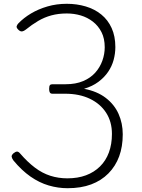

<svg xmlns="http://www.w3.org/2000/svg" viewBox="-20 -973 750 1012"><path d="M336 19Q286 19 236.5 4.5Q187 -10 140.5 -42.5Q94 -75 51 -127Q43 -138 41.5 -146.5Q40 -155 51 -165Q62 -174 70 -174Q78 -174 87 -163Q125 -119 164 -89.5Q203 -60 245.5 -46.5Q288 -33 335 -33Q390 -33 433 -49Q476 -65 507 -95.5Q538 -126 554 -169.5Q570 -213 570 -267Q570 -331 539.5 -378.5Q509 -426 453.5 -452.5Q398 -479 323 -479H256Q247 -479 243 -485Q239 -491 239 -504Q239 -519 243 -524Q247 -529 256 -529H326Q379 -529 418 -545.5Q457 -562 482 -590Q507 -618 519.5 -653Q532 -688 532 -724Q532 -770 515 -803.5Q498 -837 469.5 -859Q441 -881 406 -891.5Q371 -902 332 -902Q288 -902 251 -892Q214 -882 181 -862.5Q148 -843 116 -817Q106 -809 97 -807.5Q88 -806 78 -815Q65 -827 68 -835.5Q71 -844 77 -850Q105 -879 143.5 -902Q182 -925 230 -939Q278 -953 332 -953Q385 -953 432 -939Q479 -925 514 -896.5Q549 -868 568.5 -825Q588 -782 588 -725Q588 -691 579 -657.5Q570 -624 550 -594.5Q530 -565 498.5 -541.5Q467 -518 423 -505Q492 -492 537.5 -457Q583 -422 605 -372.5Q627 -323 627 -265Q627 -200 608 -148.5Q589 -97 551.5 -59Q514 -21 460.5 -1Q407 19 336 19Z"/></svg>

Font: Playwrite US Modern ExtraLight
Style: Regular
Weight: 250
Designer: Veronika Burian, José Scaglione
Foundry: TypeTogether
Version: Version 1.003